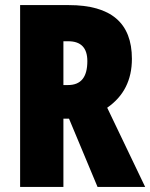

<svg xmlns="http://www.w3.org/2000/svg" viewBox="-20 -734 590 754"><path d="M250 -714H59V0H229V-268H251L363 0H550L401 -311C466 -356 498 -420 498 -503C498 -644 416 -714 250 -714ZM248 -572C298 -572 323 -546 323 -494C323 -431 298 -400 247 -400H229V-572Z"/></svg>

Font: Noto Sans Devanagari ExtraCondensed Black
Style: Regular
Weight: 900
Width: 2
Designer: Jelle Bosma - Monotype Design Team
Foundry: Monotype Imaging Inc.
Version: Version 2.004